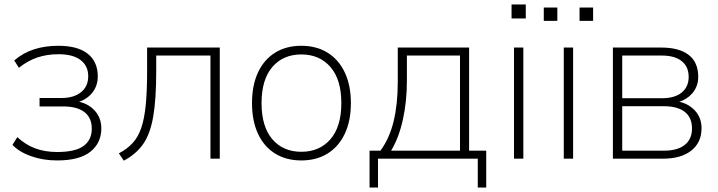

<svg xmlns="http://www.w3.org/2000/svg" viewBox="-20 -714 3230 864"><path d="M237 8Q175 8 121.5 -10.5Q68 -29 36 -62L58 -97Q94 -63 138 -46.5Q182 -30 237 -30Q320 -30 356.5 -57.5Q393 -85 393 -135Q393 -184 360 -209.5Q327 -235 265 -235H158V-273H257Q312 -273 344.5 -299Q377 -325 377 -371Q377 -417 343 -443.5Q309 -470 243 -470Q192 -470 148.5 -455.5Q105 -441 65 -409L44 -442Q85 -477 134.5 -492.5Q184 -508 242 -508Q330 -508 375 -472Q420 -436 420 -370Q420 -321 387 -287.5Q354 -254 301 -249V-260Q360 -259 398 -224.5Q436 -190 436 -136Q436 -71 387 -31.5Q338 8 237 8Z M537 9 515 -24Q553 -44 577.5 -71Q602 -98 616 -139.5Q630 -181 636 -243Q642 -305 642 -395V-500H969V0H927V-464H683V-394Q683 -268 669.5 -189.5Q656 -111 624 -65.5Q592 -20 537 9Z M1336 8Q1268 8 1218 -23Q1168 -54 1141 -112Q1114 -170 1114 -250Q1114 -330 1141 -388Q1168 -446 1218 -477Q1268 -508 1336 -508Q1404 -508 1454 -477Q1504 -446 1531.5 -388Q1559 -330 1559 -250Q1559 -170 1531.5 -112Q1504 -54 1454 -23Q1404 8 1336 8ZM1336 -31Q1418 -31 1467 -87.5Q1516 -144 1516 -250Q1516 -356 1467 -412.5Q1418 -469 1336 -469Q1254 -469 1205.5 -412.5Q1157 -356 1157 -250Q1157 -144 1205.5 -87.5Q1254 -31 1336 -31Z M1643 130V-36H1692Q1733 -92 1751.5 -169Q1770 -246 1770 -347V-500H2091V-36H2168V130H2130V0H1681V130ZM1740 -36H2050V-464H1811V-348Q1811 -258 1793 -176Q1775 -94 1740 -36Z M2293 0V-500H2335V0ZM2282 -631V-694H2346V-631Z M2517 0V-500H2559V0ZM2588 -620V-680H2649V-620ZM2427 -620V-680H2488V-620Z M2738 0V-500H2956Q3036 -500 3079 -467Q3122 -434 3122 -368Q3122 -319 3087.5 -286Q3053 -253 2999 -249V-260Q3059 -260 3098 -225.5Q3137 -191 3137 -137Q3137 -73 3091 -36.5Q3045 0 2964 0ZM2780 -36H2968Q3029 -36 3061.5 -62Q3094 -88 3094 -136Q3094 -185 3061.5 -210.5Q3029 -236 2968 -236H2780ZM2780 -272H2959Q3016 -272 3047.5 -297.5Q3079 -323 3079 -368Q3079 -414 3047.5 -439Q3016 -464 2959 -464H2780Z"/></svg>

Font: Mulish ExtraLight
Style: Regular
Weight: 200
Designer: Vernon Adams
Foundry: Vernon Adams
Version: Version 3.603